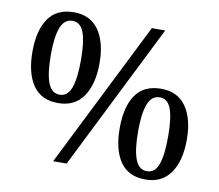

<svg xmlns="http://www.w3.org/2000/svg" viewBox="-80 -819 1056 925"><g transform="rotate(10 448.0 -357.0)"><path d="M44.9 -502.9Q44.9 -607.4 85.4 -665.8Q126 -724.1 210 -724.1Q290 -724.1 331.5 -665Q373 -606 373 -502.9Q373 -399.4 331.3 -339.6Q289.6 -279.8 209 -279.8Q126 -279.8 85.4 -339.1Q44.9 -398.4 44.9 -502.9ZM591.8 -713.9H657.2L300.8 0H234.9ZM282.2 -502.9Q282.2 -592.3 265.6 -637.2Q249 -682.1 210 -682.1Q169.9 -682.1 152.3 -636.7Q134.8 -591.3 134.8 -502.9Q134.8 -413.1 152.3 -366.9Q169.9 -320.8 209 -320.8Q248.5 -320.8 265.4 -366.7Q282.2 -412.6 282.2 -502.9ZM522.9 -212.9Q522.9 -317.9 563.2 -376Q603.5 -434.1 688 -434.1Q768.1 -434.1 809.6 -375Q851.1 -315.9 851.1 -212.9Q851.1 -109.9 809.3 -50Q767.6 9.8 687 9.8Q603.5 9.8 563.2 -49.3Q522.9 -108.4 522.9 -212.9ZM759.8 -212.9Q759.8 -302.2 743.4 -347.2Q727.1 -392.1 688 -392.1Q647.9 -392.1 630.4 -346.7Q612.8 -301.3 612.8 -212.9Q612.8 -123 630.4 -76.9Q647.9 -30.8 687 -30.8Q726.6 -30.8 743.2 -76.4Q759.8 -122.1 759.8 -212.9Z"/></g></svg>

Font: Noto Serif Devanagari
Style: Regular
Weight: 400
Designer: Monotype Design Team
Foundry: Monotype Imaging Inc.
Version: Version 1.01